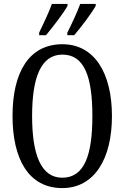

<svg xmlns="http://www.w3.org/2000/svg" viewBox="-20 -951 637 981"><path d="M324 -784V-771H359C396 -814 450 -886 469 -921V-931H390C373 -886 350 -836 324 -784ZM180 -784V-771H215C251 -814 306 -886 325 -921V-931H245C229 -886 205 -836 180 -784ZM298 10C461 10 552 -137 552 -358C552 -580 461 -725 299 -725C127 -725 44 -580 44 -359C44 -137 127 10 298 10ZM298 -43C190 -43 144 -160 144 -358C144 -557 190 -672 299 -672C412 -672 452 -557 452 -358C452 -160 412 -43 298 -43Z"/></svg>

Font: Noto Serif Tamil ExtraCondensed
Style: Italic
Weight: 400
Width: 2
Italic angle: -12°
Designer: Indian Type Foundry, Tom Grace, and the Monotype Design Team
Foundry: Monotype Imaging Inc.
Version: Version 2.003